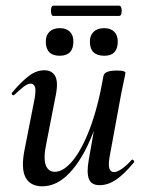

<svg xmlns="http://www.w3.org/2000/svg" viewBox="-20 -642 512 675"><path d="M129 13Q86 13 69.5 -19Q53 -51 67 -119L102 -297Q107 -327 102.5 -337.5Q98 -348 88 -348Q77 -348 63 -337Q49 -326 31 -309Q27 -305 23 -309Q19 -313 23 -317Q55 -355 81.5 -375Q108 -395 136 -395Q164 -395 175 -372.5Q186 -350 174 -297L143 -138Q132 -87 140.5 -62.5Q149 -38 173 -38Q203 -38 235.5 -77Q268 -116 296.5 -191.5Q325 -267 344 -376L360 -375Q340 -257 305 -169.5Q270 -82 225 -34.5Q180 13 129 13ZM330 9Q301 9 292.5 -13Q284 -35 292 -80L344 -376Q348 -394 391 -394Q409 -394 415 -391.5Q421 -389 421 -387Q421 -383 416 -360.5Q411 -338 406 -312L365 -89Q356 -37 381 -37Q391 -37 407 -47.5Q423 -58 442 -79Q445 -83 449.5 -78.5Q454 -74 450 -70Q415 -28 387 -9.5Q359 9 330 9ZM347 -446Q296 -446 296 -496Q296 -518 309.5 -530.5Q323 -543 346 -543Q369 -543 381.5 -530.5Q394 -518 394 -496Q394 -446 347 -446ZM190 -446Q141 -446 141 -496Q141 -518 154 -530.5Q167 -543 190 -543Q213 -543 225.5 -530.5Q238 -518 238 -496Q238 -446 190 -446ZM167 -586Q162 -586 160 -595Q158 -604 160 -613Q162 -622 167 -622H399Q405 -622 407 -613Q409 -604 407 -595Q405 -586 399 -586Z"/></svg>

Font: Cormorant SemiBold
Style: Italic
Weight: 600
Italic angle: -10°
Designer: Christian Thalmann (Catharsis Fonts)
Foundry: Catharsis Fonts
Version: Version 4.000